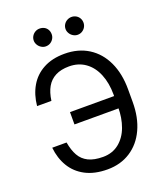

<svg xmlns="http://www.w3.org/2000/svg" viewBox="-163 -1013 964 1130"><g transform="rotate(-20 319.0 -448.0)"><path d="M512.7 -305.7H220.7V-382.8H512.7ZM314.5 -68.4Q373 -68.4 414.6 -101.6Q456.1 -134.8 476.6 -190.4Q497.1 -246.1 497.1 -314.5V-391.6Q497.1 -464.8 474.1 -520.5Q451.2 -576.2 408.2 -606.9Q365.2 -637.7 306.6 -637.7Q255.9 -637.7 221.2 -619.6Q186.5 -601.6 167 -567.4Q147.5 -533.2 140.6 -482.4H50.8Q57.6 -551.8 88.4 -604.5Q119.1 -657.2 174.3 -687Q229.5 -716.8 306.6 -716.8Q392.6 -716.8 456.1 -676.8Q519.5 -636.7 553.7 -563.5Q587.9 -490.2 587.9 -392.6V-312.5Q587.9 -215.8 554.2 -143.1Q520.5 -70.3 458.5 -30.3Q396.5 9.8 314.5 9.8Q233.4 9.8 176.8 -20Q120.1 -49.8 88.9 -102.1Q57.6 -154.3 50.8 -221.7H140.6Q149.4 -170.9 168.5 -137.2Q187.5 -103.5 223.1 -85.9Q258.8 -68.4 314.5 -68.4ZM164.1 -850.6Q164.1 -866.2 171.9 -878.9Q179.7 -891.6 192.4 -898.9Q205.1 -906.2 219.7 -906.2Q236.3 -906.2 249 -899.4Q261.7 -892.6 269 -879.9Q276.4 -867.2 276.4 -850.6Q276.4 -835.9 269 -823.2Q261.7 -810.5 249 -802.7Q236.3 -794.9 219.7 -794.9Q206.1 -794.9 192.9 -802.7Q179.7 -810.5 171.9 -823.7Q164.1 -836.9 164.1 -850.6ZM363.3 -850.6Q363.3 -866.2 371.1 -878.9Q378.9 -891.6 392.1 -898.9Q405.3 -906.2 419.9 -906.2Q435.5 -906.2 448.2 -898.9Q460.9 -891.6 468.3 -878.9Q475.6 -866.2 475.6 -850.6Q475.6 -835.9 468.3 -823.2Q460.9 -810.5 448.2 -802.7Q435.5 -794.9 419.9 -794.9Q405.3 -794.9 392.1 -802.7Q378.9 -810.5 371.1 -823.7Q363.3 -836.9 363.3 -850.6Z"/></g></svg>

Font: Pretendard JP Variable
Style: Regular
Weight: 400
Designer: Base glyphs from Inter by Rasmus Andersson; Hangul glyphs from Noto Sans CJK(Source Han Sans) by Jang Soo-young and Kang
Foundry: Kil Hyung-jin
Version: Version 1.307;Glyphs 3.2 (3192)